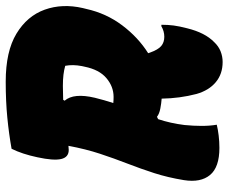

<svg xmlns="http://www.w3.org/2000/svg" viewBox="-82 -678 780 655"><g transform="rotate(-90 307.5 -350.0)"><path d="M210 0Q194 4 173 6.5Q152 9 131 9Q65 9 38.5 -23Q12 -55 21 -112Q30 -167 45 -213.5Q60 -260 77.5 -305Q95 -350 111 -398.5Q127 -447 138 -506Q128 -505 124 -505Q99 -505 93 -531Q87 -557 99 -612Q110 -664 128 -700Q178 -709 234 -714.5Q290 -720 357 -720Q460 -720 520.5 -683.5Q581 -647 602.5 -587Q624 -527 608 -457L605 -445Q590 -377 549 -322.5Q508 -268 454 -234Q455 -231 456 -228Q466 -200 478.5 -189.5Q491 -179 510 -179Q529 -179 546 -189H551Q551 -166 548.5 -147Q546 -128 539 -101Q524 -40 492 -9Q478 6 460.5 13Q443 20 424 20Q383 20 355 -3.5Q327 -27 315 -69Q300 -126 299 -188Q284 -189 265.5 -192.5Q247 -196 237 -204L229 -200Q222 -179 217 -156.5Q212 -134 209 -110Q206 -79 206 -51.5Q206 -24 210 0ZM302 -416Q298 -400 293.5 -384Q289 -368 284 -353Q293 -352 305 -352Q340 -352 369 -376.5Q398 -401 408 -451L410 -460Q416 -491 411 -517Q397 -521 380.5 -523Q364 -525 342 -525Q319 -525 295 -524L292 -519Q319 -488 302 -416Z"/></g></svg>

Font: Recursive Mn Csl St Blk
Style: Italic
Weight: 900
Italic angle: -15°
Monospace: yes
Version: Version 1.079;hotconv 1.0.112;makeotfexe 2.5.65598; ttfautoh